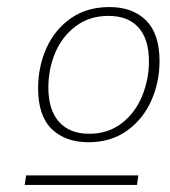

<svg xmlns="http://www.w3.org/2000/svg" viewBox="-20 -720 483 544"><path d="M88 -470Q88 -531 111.5 -583.5Q135 -636 180.5 -668Q226 -700 290 -700Q356 -700 394 -662Q432 -624 432 -547Q432 -487 408.5 -434.5Q385 -382 339.5 -349.5Q294 -317 231 -317Q165 -317 126.5 -354.5Q88 -392 88 -470ZM402 -546Q402 -609 372.5 -642Q343 -675 287 -675Q234 -675 195 -646Q156 -617 136.5 -570.5Q117 -524 117 -472Q117 -409 147 -375Q177 -341 233 -341Q286 -341 324.5 -370.5Q363 -400 382.5 -447.5Q402 -495 402 -546ZM368 -196H50L54 -223H372Z"/></svg>

Font: Bitter Pro ExtraLight
Style: Italic
Weight: 275
Italic angle: -9°
Designer: Sol Matas, and Bitter project Authors
Foundry: Sol Matas
Version: Version 1.010